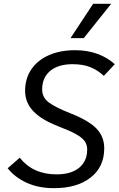

<svg xmlns="http://www.w3.org/2000/svg" viewBox="-20 -972 619 1002"><path d="M20 -94 83 -149Q152 -62 275 -62Q351 -62 393 -96.5Q435 -131 435 -192Q435 -218 421 -236.5Q407 -255 375.5 -272.5Q344 -290 284 -313Q196 -347 153.5 -392Q111 -437 111 -498Q111 -562 143.5 -610Q176 -658 235 -684Q294 -710 372 -710Q437 -710 489.5 -690.5Q542 -671 579 -637L522 -576Q490 -606 451.5 -621.5Q413 -637 359 -637Q284 -637 242 -602Q200 -567 200 -505Q200 -464 234 -438Q268 -412 349 -380Q441 -344 482.5 -302Q524 -260 524 -198Q524 -101 453 -45.5Q382 10 262 10Q180 10 118.5 -18.5Q57 -47 20 -94ZM466 -952H560L417 -773H348Z"/></svg>

Font: Niramit
Style: Italic
Weight: 400
Italic angle: -10°
Version: Version 1.000; ttfautohint (v1.6)